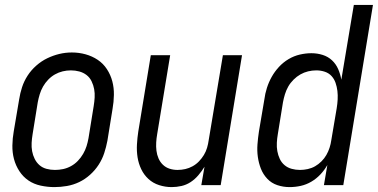

<svg xmlns="http://www.w3.org/2000/svg" viewBox="-20 -755 1541 783"><path d="M202 8Q174 8 146 2Q118 -4 96 -19Q74 -34 59 -57Q44 -80 37 -106.5Q30 -133 30.5 -162Q31 -191 36 -219L58 -349Q62 -375 70 -399.5Q78 -424 92.5 -446.5Q107 -469 128 -487.5Q149 -506 173 -517.5Q197 -529 222 -535Q247 -541 273 -541Q302 -541 329 -533.5Q356 -526 378.5 -511Q401 -496 416 -473Q431 -450 438 -423.5Q445 -397 444.5 -368Q444 -339 439 -311L418 -181Q413 -155 405 -130.5Q397 -106 382.5 -83.5Q368 -61 347.5 -42.5Q327 -24 303 -12.5Q279 -1 253 3.5Q227 8 202 8ZM204 -62Q221 -62 237.5 -65.5Q254 -69 269.5 -77.5Q285 -86 297.5 -99Q310 -112 319 -127.5Q328 -143 333 -159Q338 -175 341 -192L362 -322Q365 -340 366 -357.5Q367 -375 364 -391.5Q361 -408 353.5 -423.5Q346 -439 333 -449Q320 -459 303.5 -463.5Q287 -468 269 -468Q252 -468 235.5 -464Q219 -460 204 -451.5Q189 -443 176.5 -430Q164 -417 155.5 -402Q147 -387 142 -370.5Q137 -354 134 -338L113 -208Q110 -190 109 -172.5Q108 -155 111 -138.5Q114 -122 121.5 -107Q129 -92 141 -81.5Q153 -71 169.5 -66.5Q186 -62 204 -62Z M680 8Q654 8 629 0Q604 -8 585.5 -25Q567 -42 556 -65Q545 -88 541 -113.5Q537 -139 538.5 -166Q540 -193 544 -219L595 -530H674L621 -208Q618 -191 617 -174Q616 -157 618 -140.5Q620 -124 626.5 -109Q633 -94 644.5 -83Q656 -72 671.5 -67Q687 -62 704 -62Q720 -62 735.5 -65.5Q751 -69 765.5 -77Q780 -85 791.5 -97Q803 -109 811.5 -123Q820 -137 824.5 -152.5Q829 -168 831 -183L889 -530H967L880 0H801L814 -75Q803 -57 789 -40.5Q775 -24 757.5 -12.5Q740 -1 720 3.5Q700 8 680 8Z M1161 8Q1161 8 1161 8Q1161 8 1161 8Q1161 8 1161 8Q1161 8 1161 8Q1135 8 1111 0Q1087 -8 1070 -26Q1053 -44 1044 -67Q1035 -90 1031.5 -115Q1028 -140 1030 -166.5Q1032 -193 1036 -219L1058 -349Q1061 -373 1068.5 -396.5Q1076 -420 1088 -441.5Q1100 -463 1117.5 -482Q1135 -501 1157 -514Q1179 -527 1203 -532.5Q1227 -538 1250 -538Q1274 -538 1296 -531Q1318 -524 1334 -509Q1350 -494 1359 -473.5Q1368 -453 1372 -430L1423 -735H1501L1380 0H1301L1315 -82Q1303 -61 1286.5 -43.5Q1270 -26 1249.5 -14Q1229 -2 1206.5 3Q1184 8 1161 8ZM1204 -62Q1219 -62 1235 -65.5Q1251 -69 1265 -77Q1279 -85 1291 -97Q1303 -109 1311 -123Q1319 -137 1324 -152.5Q1329 -168 1331 -183L1353 -313Q1356 -331 1357 -349Q1358 -367 1356 -384Q1354 -401 1348.5 -417Q1343 -433 1332 -445Q1321 -457 1304.5 -462.5Q1288 -468 1270 -468Q1253 -468 1236.5 -464Q1220 -460 1205 -451.5Q1190 -443 1177 -430Q1164 -417 1155.5 -402Q1147 -387 1142 -370.5Q1137 -354 1134 -338L1113 -208Q1110 -191 1109 -173Q1108 -155 1111 -138.5Q1114 -122 1121 -107Q1128 -92 1140.5 -81.5Q1153 -71 1169.5 -66.5Q1186 -62 1203 -62Z"/></svg>

Font: Iosevka Curly Oblique
Style: Regular
Weight: 400
Italic angle: -9°
Monospace: yes
Designer: Belleve Invis
Foundry: Belleve Invis
Version: Version 11.1.0; ttfautohint (v1.8.3)